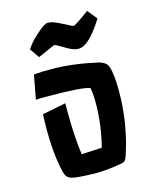

<svg xmlns="http://www.w3.org/2000/svg" viewBox="-110 -784 704 875"><g transform="rotate(-15 242.0 -346.5)"><path d="M88.9 -607.4Q108.4 -636.7 133.8 -660.2Q180.7 -703.6 197 -703.6Q213.4 -703.6 230.2 -696.8Q247.1 -689.9 262.7 -681.6L292 -666.5Q305.2 -659.7 308.6 -659.7Q312 -659.7 314.2 -660.6Q316.4 -661.6 323.7 -666.3Q331.1 -670.9 345.7 -680.7L385.7 -709.5L422.9 -663.6L401.4 -631.8Q345.7 -552.7 304.2 -552.7Q283.7 -552.7 256.1 -568.1Q228.5 -583.5 216.8 -590.6Q205.1 -597.7 202.6 -597.7Q200.2 -597.7 198 -596.9Q195.8 -596.2 188 -592.8L120.1 -562.5ZM180.7 -289.1Q180.7 -171.4 192.9 -85L289.1 -89.8Q315.4 -194.3 315.4 -293.9Q315.4 -334 310.1 -365.2Q280.8 -379.9 103 -379.9H78.1Q67.9 -379.9 55.7 -378.9L76.7 -492.2Q85 -492.7 92 -493.4Q99.1 -494.1 106.4 -494.1L121.1 -495.1Q128.4 -495.1 162.1 -495.1Q258.8 -495.1 374 -469.2Q410.6 -460 418.9 -436.5Q431.6 -400.4 431.6 -318.8Q431.6 -169.9 386.2 -30.8Q382.3 -18.1 377.2 -9.3Q372.1 -0.5 359.4 2.2Q346.7 4.9 329.6 7.3Q312.5 9.8 295.9 11.7Q259.8 15.1 246.1 15.1Q232.4 15.1 216.8 14.9Q201.2 14.6 182.6 13.7Q133.8 11.2 116.7 5.1Q99.6 -1 93.5 -15.6Q87.4 -30.3 81.5 -62.5Q67.9 -137.7 67.9 -233.9Q67.9 -270.5 69.8 -306.6L180.7 -328.6Z"/></g></svg>

Font: Passero One
Style: Regular
Weight: 400
Designer: Viktoriya Grabowska
Foundry: Viktoriya Grabowska
Version: Version 1.003